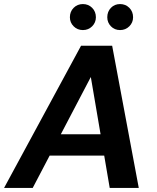

<svg xmlns="http://www.w3.org/2000/svg" viewBox="-41 -925 773 945"><path d="M-21 0 358 -700H511L642 0H499L406 -546L120 0ZM120 -159 174 -264H530L547 -159ZM367 -777Q340 -777 321.5 -795.5Q303 -814 303 -840Q303 -868 321.5 -886.5Q340 -905 367 -905Q394 -905 412.5 -886.5Q431 -868 431 -840Q431 -814 412.5 -795.5Q394 -777 367 -777ZM550 -777Q523 -777 505 -795.5Q487 -814 487 -840Q487 -868 505 -886.5Q523 -905 550 -905Q577 -905 595.5 -886.5Q614 -868 614 -840Q614 -814 595.5 -795.5Q577 -777 550 -777Z"/></svg>

Font: DM Sans 9pt
Style: Bold Italic
Weight: 700
Italic angle: -10°
Version: Version 4.004;gftools[0.9.30]